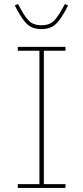

<svg xmlns="http://www.w3.org/2000/svg" viewBox="-20 -930 412 950"><path d="M53 -903 69 -910 84 -883Q110 -836 130.5 -820.5Q151 -805 185 -805Q219 -805 239.5 -820.5Q260 -836 286 -883L301 -910L317 -903Q285 -840 258.5 -813Q232 -786 185 -786Q138 -786 111.5 -813Q85 -840 53 -903ZM304 0H68V-19H175V-679H68V-698H304V-679H197V-19H304Z"/></svg>

Font: IBM Plex Sans Thin
Style: Regular
Weight: 100
Designer: Mike Abbink, Paul van der Laan, Pieter van Rosmalen
Foundry: Bold Monday
Version: Version 3.0